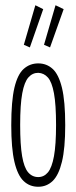

<svg xmlns="http://www.w3.org/2000/svg" viewBox="-20 -705 290 733"><path d="M126 8Q93 8 70 -14Q47 -36 35 -87.5Q23 -139 23 -227Q23 -319 35 -370Q47 -421 70.5 -442Q94 -463 126 -463Q158 -463 181 -442Q204 -421 216.5 -370Q229 -319 229 -227Q229 -139 216.5 -87.5Q204 -36 181 -14Q158 8 126 8ZM126 -29Q148 -29 163 -47Q178 -65 186 -108.5Q194 -152 194 -228Q194 -306 186 -349Q178 -392 163 -409Q148 -426 126 -427Q104 -427 88.5 -409.5Q73 -392 65 -349Q57 -306 57 -228Q57 -152 64.5 -108.5Q72 -65 87.5 -47Q103 -29 126 -29ZM171 -524 148 -534 192 -685 223 -670ZM94 -524 71 -534 115 -685 145 -670Z"/></svg>

Font: Inconsolata UltraCondensed Light
Style: Regular
Weight: 300
Width: 1
Monospace: yes
Designer: Raph Levien, Cyreal, Brenton Simpson
Foundry: Raph Levien, Cyreal, Google
Version: Version 3.001; ttfautohint (v1.8.2.53-6de2)